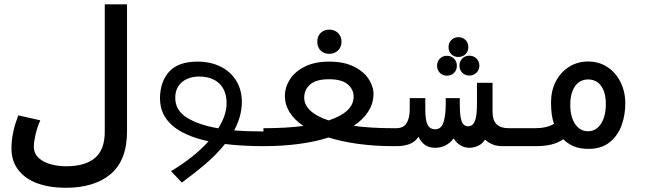

<svg xmlns="http://www.w3.org/2000/svg" viewBox="-20 -676 3040 888"><path d="M33 10Q33 -22.5 38.8 -52.8Q44.5 -83 49.2 -97.8Q54 -112.5 64.5 -142.5L166.5 -119.5Q152.5 -89 144.5 -54.2Q136.5 -19.5 136.5 1.5Q136.5 34 159 54.5Q181.5 75 215.5 84Q249.5 93 286 93Q373.5 93 419 54.8Q464.5 16.5 464.5 -66.5V-656H567.5V-69Q567.5 65 492.2 128.8Q417 192.5 283.5 192.5Q210 192.5 153.2 172Q96.5 151.5 64.8 110.2Q33 69 33 10Z M944.5 -22.5Q720 -71 720 -221Q720 -297 762 -344Q804 -391 893.5 -391Q954 -391 1000.5 -367.8Q1047 -344.5 1072.8 -302.2Q1098.5 -260 1098.5 -204.5Q1098.5 -139 1063 -73Q1122 -68 1201.5 -68V0Q1102 0 1020.5 -10Q982.5 37.5 933 80Q883.5 122.5 821 168.5L771 115.5Q877 52.5 944.5 -22.5ZM989.5 -82.5Q1028 -143.5 1028 -198Q1028 -257.5 994.2 -289.8Q960.5 -322 900 -322Q871 -322 846 -311.2Q821 -300.5 805.8 -278.5Q790.5 -256.5 790.5 -224Q790.5 -165 845.5 -131.2Q900.5 -97.5 989.5 -82.5Z M1383 -93.5Q1297.5 -152 1297.5 -233.5Q1297.5 -270.5 1319.5 -306.8Q1341.5 -343 1387.8 -367Q1434 -391 1503 -391Q1572 -391 1618.8 -367Q1665.5 -343 1687.2 -307.2Q1709 -271.5 1707.5 -236Q1705.5 -194 1682 -158.2Q1658.5 -122.5 1616 -94Q1695 -83 1801.5 -83V0Q1716 0 1639.2 -10.2Q1562.5 -20.5 1499.5 -40Q1437 -20 1360.2 -10Q1283.5 0 1198.5 0V-83Q1303 -83 1383 -93.5ZM1500 -119Q1556.5 -137.5 1586 -165Q1615.5 -192.5 1615.5 -228.5Q1615.5 -263 1587.8 -286.2Q1560 -309.5 1501.5 -309.5Q1441.5 -309.5 1414.2 -285.2Q1387 -261 1387 -224.5Q1387 -190.5 1416 -163.8Q1445 -137 1500 -119ZM1447.5 -483Q1447.5 -508 1462.8 -523.5Q1478 -539 1502.5 -539Q1527.5 -539 1543.5 -523.2Q1559.5 -507.5 1559.5 -483Q1559.5 -458.5 1543.5 -442.8Q1527.5 -427 1502.5 -427Q1478 -427 1462.8 -442.5Q1447.5 -458 1447.5 -483Z M1915.5 -43.5Q1900 -19.5 1874 -9.8Q1848 0 1813.5 0H1800V-83H1812Q1846.5 -83 1860.8 -107Q1875 -131 1875 -170V-222H1947V-171Q1947 -118.5 1958 -98.2Q1969 -78 1992.5 -78Q2020.5 -78 2031 -110Q2041.5 -142 2041.5 -193.5V-222H2106.5V-193.5Q2106.5 -139 2115 -115.5Q2123.5 -92 2145.5 -92Q2166.5 -92 2176.2 -115.8Q2186 -139.5 2186 -195.5V-293H2258V-159.5Q2258 -120 2276.5 -101.5Q2295 -83 2334.5 -83H2402V0H2303Q2255.5 0 2223.5 -30.5Q2211 -11 2191.5 -1.8Q2172 7.5 2150.5 7.5Q2129 7.5 2109.5 -4Q2090 -15.5 2078.5 -36Q2063 -15.5 2041.2 -4Q2019.5 7.5 1993 7.5Q1964.5 7.5 1946 -5.5Q1927.5 -18.5 1915.5 -43.5ZM2054.5 -458Q2054.5 -478 2067.5 -491Q2080.5 -504 2100 -504Q2120 -504 2133 -491Q2146 -478 2146 -458Q2146 -438.5 2133 -425.5Q2120 -412.5 2100 -412.5Q2080.5 -412.5 2067.5 -425.2Q2054.5 -438 2054.5 -458ZM2001.5 -372Q2001.5 -392 2014.5 -405Q2027.5 -418 2047 -418Q2067 -418 2080 -404.8Q2093 -391.5 2093 -372Q2093 -352 2080 -339Q2067 -326 2047 -326Q2027.5 -326 2014.5 -339Q2001.5 -352 2001.5 -372ZM2105 -372.5Q2105 -392.5 2118 -405.5Q2131 -418.5 2150.5 -418.5Q2170.5 -418.5 2183.8 -405.2Q2197 -392 2197 -372.5Q2197 -353 2183.8 -339.8Q2170.5 -326.5 2150.5 -326.5Q2131 -326.5 2118 -339.5Q2105 -352.5 2105 -372.5Z M2585.5 -32Q2559.5 -14.5 2528.8 -7.2Q2498 0 2454.5 0H2398V-83H2454.5Q2508.5 -83 2542.5 -103.5Q2528.5 -138.5 2528.5 -203.5Q2528.5 -255.5 2550.2 -298.5Q2572 -341.5 2611.2 -366.5Q2650.5 -391.5 2700 -391.5Q2750 -391.5 2789.2 -365.8Q2828.5 -340 2850.2 -295.8Q2872 -251.5 2872 -198Q2872 -144 2854.8 -96.2Q2837.5 -48.5 2799.5 -18Q2761.5 12.5 2703 12.5Q2662 12.5 2634 0.8Q2606 -11 2585.5 -32ZM2700 -69Q2725 -69 2743.5 -84.8Q2762 -100.5 2772 -129Q2782 -157.5 2782 -194.5Q2782 -248.5 2760.2 -278.5Q2738.5 -308.5 2700 -308.5Q2661.5 -308.5 2639.5 -277.2Q2617.5 -246 2617.5 -191.5Q2617.5 -136 2639.8 -102.5Q2662 -69 2700 -69Z"/></svg>

Font: JuliaMono MediumItalic
Style: Regular
Weight: 500
Italic angle: -9°
Monospace: yes
Designer: cormullion
Foundry: corm
Version: Version 0.049; ttfautohint (v1.8.4)